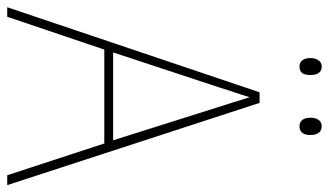

<svg xmlns="http://www.w3.org/2000/svg" viewBox="-214 -718 931 544"><g transform="rotate(90 252.0 -445.5)"><path d="M144 -859C144 -842 151 -828 168 -828C187 -828 192 -841 192 -859C192 -876 187 -891 168 -891C151 -891 144 -875 144 -859ZM313 -859C313 -842 320 -828 337 -828C356 -828 362 -842 362 -859C362 -876 356 -891 337 -891C320 -891 313 -876 313 -859ZM476 0H504L271 -715H241L0 0H27L120 -275H386ZM282 -601 377 -300H128L227 -600C236 -630 246 -657 255 -687C265 -653 274 -627 282 -601Z"/></g></svg>

Font: Noto Sans Thai Looped SemiCondensed Thin
Style: Regular
Weight: 100
Width: 4
Designer: Sasikarn Vongin, Ben Mitchell
Foundry: The Fontpad Ltd
Version: Version 1.001